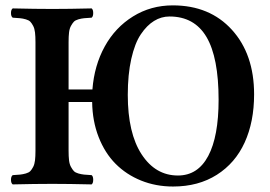

<svg xmlns="http://www.w3.org/2000/svg" viewBox="-20 -678 996 708"><path d="M451.2 -328.1Q451.2 -187 502.2 -108.9Q553.2 -30.8 636.2 -30.8Q709.5 -30.8 747.8 -102.8Q786.1 -174.8 786.1 -310.1Q786.1 -465.8 741.5 -541.5Q696.8 -617.2 605 -617.2Q574.7 -617.2 548.1 -600.8Q521.5 -584.5 499.3 -551.5Q477.1 -518.6 464.1 -460.9Q451.2 -403.3 451.2 -328.1ZM26.9 2Q20.5 -2.4 20.5 -15.1Q20.5 -27.8 26.9 -32.2Q44.4 -33.2 54.2 -34.2Q64 -35.2 75.2 -38.3Q86.4 -41.5 91.8 -47.1Q97.2 -52.7 102.3 -62.5Q107.4 -72.3 109.1 -86.7Q110.8 -101.1 110.8 -122.1V-522.9Q110.8 -543.9 109.1 -558.3Q107.4 -572.8 102.3 -582.5Q97.2 -592.3 91.8 -597.9Q86.4 -603.5 75.2 -606.7Q64 -609.9 54.2 -610.8Q44.4 -611.8 26.9 -612.8Q20.5 -617.2 20.5 -629.9Q20.5 -642.6 26.9 -647Q110.8 -645 172.9 -645Q233.9 -645 317.9 -647Q323.7 -642.6 323.7 -629.9Q323.7 -617.2 317.9 -612.8Q299.8 -611.8 290 -610.8Q280.3 -609.9 269 -606.7Q257.8 -603.5 252.4 -597.9Q247.1 -592.3 241.7 -582.5Q236.3 -572.8 234.6 -558.3Q232.9 -543.9 232.9 -522.9V-348.1H320.8Q327.6 -436.5 366.2 -506.6Q404.8 -576.7 470.5 -617.4Q536.1 -658.2 617.2 -658.2Q753.4 -658.2 835.2 -568.1Q917 -478 917 -330.1Q917 -229 882.3 -152.8Q847.7 -76.7 779.5 -33.4Q711.4 9.8 618.2 9.8Q554.7 9.8 500.2 -12.2Q445.8 -34.2 406.2 -74Q366.7 -113.8 343.8 -172.4Q320.8 -231 319.8 -301.8H232.9V-122.1Q232.9 -101.1 234.6 -86.7Q236.3 -72.3 241.7 -62.5Q247.1 -52.7 252.4 -47.1Q257.8 -41.5 269 -38.3Q280.3 -35.2 290 -34.2Q299.8 -33.2 317.9 -32.2Q323.7 -27.8 323.7 -15.1Q323.7 -2.4 317.9 2Q233.9 0 172.9 0Q108.9 0 26.9 2Z"/></svg>

Font: Common Serif SemiBold
Style: Regular
Weight: 600
Designer: Philipp H. Poll, Khaled Hosny
Foundry: Stefan Peev, Context Ltd.
Version: Version 1.026